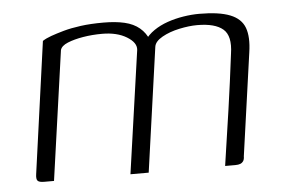

<svg xmlns="http://www.w3.org/2000/svg" viewBox="-38 -453 746 503"><g transform="rotate(-5 335.0 -201.5)"><path d="M59 0Q46 0 42 -4.5Q38 -9 40 -22L88 -368Q97 -374 111 -379Q125 -384 144.5 -389.5Q164 -395 190 -398.5Q216 -402 250 -402Q282 -402 305.5 -396.5Q329 -391 344.5 -378Q360 -365 368 -345H356Q366 -360 382 -371Q398 -382 418 -389Q438 -396 460 -399.5Q482 -403 502 -403Q554 -403 583 -391.5Q612 -380 621 -355.5Q630 -331 624 -291L586 -21Q586 -13 583 -8.5Q580 -4 575 -2Q570 0 562 0H535Q546 -73 556.5 -146Q567 -219 576 -292Q583 -338 562 -356Q541 -374 494 -374Q473 -374 447 -368.5Q421 -363 401.5 -352Q382 -341 380 -327L334 0H286L332 -323Q334 -342 308.5 -357.5Q283 -373 244 -373Q218 -373 194 -369Q170 -365 153 -358Q136 -351 133 -340L85 0Z"/></g></svg>

Font: Genos Light
Style: Italic
Weight: 300
Italic angle: -8°
Designer: Robert E. Leuschke
Foundry: Robert E. Leuschke
Version: Version 1.010